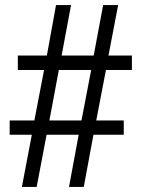

<svg xmlns="http://www.w3.org/2000/svg" viewBox="-20 -734 556 754"><path d="M66 0H124L163 -205H289L251 0H309L347 -205H466V-261H358L396 -459H498V-516H406L444 -714H385L348 -516H222L259 -714H200L164 -516H50V-459H153L115 -261H18V-205H105ZM174 -261 211 -459H338L300 -261Z"/></svg>

Font: Noto Serif Armenian SemiCondensed
Style: Regular
Weight: 400
Width: 4
Designer: Monotype Design Team
Foundry: Monotype Imaging Inc.
Version: Version 2.008